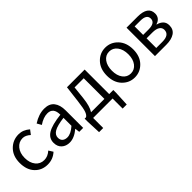

<svg xmlns="http://www.w3.org/2000/svg" viewBox="123 -1479 2593 2593"><g transform="rotate(-45 1419.0 -182.5)"><path d="M305.7 12.7Q194.3 12.7 122.6 -63.5Q50.8 -139.6 50.8 -271.5Q50.8 -402.3 127.4 -479.5Q204.1 -556.6 313.5 -556.6Q399.4 -556.6 471.7 -493.2L424.8 -431.6Q370.1 -481.4 316.4 -481.4Q242.2 -481.4 194.3 -422.9Q146.5 -364.3 146.5 -271.5Q146.5 -177.7 192.9 -120.6Q239.3 -63.5 314.5 -63.5Q383.8 -63.5 442.4 -117.2L481.4 -55.7Q407.2 12.7 305.7 12.7Z M725.6 12.7Q655.3 12.7 610.8 -28.3Q566.4 -69.3 566.4 -140.6Q566.4 -228.5 646 -276.4Q725.6 -324.2 900.4 -343.8Q900.4 -481.4 789.1 -481.4Q711.9 -481.4 626 -422.9L589.8 -486.3Q698.2 -556.6 803.7 -556.6Q899.4 -556.6 945.8 -497.6Q992.2 -438.5 992.2 -334V0H917L909.2 -65.4H906.2Q812.5 12.7 725.6 12.7ZM752 -59.6Q819.3 -59.6 900.4 -131.8V-284.2Q767.6 -267.6 711.9 -234.9Q656.2 -202.1 656.2 -147.5Q656.2 -103.5 682.6 -81.5Q709 -59.6 752 -59.6Z M1296.9 -468.8 1277.3 -285.2Q1261.7 -140.6 1216.8 -74.2H1471.7V-468.8ZM1563.5 -74.2H1641.6V-16.6L1631.8 192.4H1553.7V0H1182.6V192.4H1103.5L1094.7 -16.6V-74.2H1120.1Q1146.5 -86.9 1164.1 -133.3Q1181.6 -179.7 1196.3 -301.8L1225.6 -543H1563.5Z M2147 -64.5Q2073.2 12.7 1968.8 12.7Q1864.3 12.7 1790.5 -64.5Q1716.8 -141.6 1716.8 -271.5Q1716.8 -401.4 1790.5 -479Q1864.3 -556.6 1968.8 -556.6Q2073.2 -556.6 2147 -479Q2220.7 -401.4 2220.7 -271.5Q2220.7 -141.6 2147 -64.5ZM1855.5 -120.6Q1898.4 -63.5 1968.8 -63.5Q2039.1 -63.5 2083 -120.6Q2127 -177.7 2127 -271.5Q2127 -365.2 2083 -423.3Q2039.1 -481.4 1968.8 -481.4Q1898.4 -481.4 1855.5 -423.3Q1812.5 -365.2 1812.5 -271.5Q1812.5 -177.7 1855.5 -120.6Z M2363.3 0V-543H2572.3Q2772.5 -543 2772.5 -405.3Q2772.5 -361.3 2748.5 -331.5Q2724.6 -301.8 2681.6 -290V-285.2Q2732.4 -273.4 2764.2 -241.7Q2795.9 -210 2795.9 -156.2Q2795.9 -77.1 2737.8 -38.6Q2679.7 0 2580.1 0ZM2453.1 -315.4H2556.6Q2682.6 -315.4 2682.6 -397.5Q2682.6 -477.5 2562.5 -477.5H2453.1ZM2453.1 -65.4H2570.3Q2705.1 -65.4 2705.1 -161.1Q2705.1 -203.1 2668.9 -226.6Q2632.8 -250 2564.5 -250H2453.1Z"/></g></svg>

Font: GenYoGothic TW TTF Regular
Style: Regular
Weight: 400
Version: Version 1.300